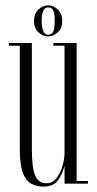

<svg xmlns="http://www.w3.org/2000/svg" viewBox="-20 -683 359 714"><path d="M141.5 11Q115 11 95.2 -0.2Q75.5 -11.5 64.5 -41.8Q53.5 -72 53.5 -129V-513H13V-523H98.5V-128.5Q98.5 -59 110.8 -30.2Q123 -1.5 153 -1.5Q176 -1.5 190.8 -21.5Q205.5 -41.5 212.8 -67.5Q220 -93.5 220 -112V-513H178.5V-523H265V-10H307V0H220V-66Q212.5 -37 195.8 -13Q179 11 141.5 11ZM159 -547.5Q139.5 -547.5 123 -563Q106.5 -578.5 106.5 -605Q106.5 -632.5 123 -647.8Q139.5 -663 159 -663Q178.5 -663 195 -647.8Q211.5 -632.5 211.5 -605Q211.5 -578.5 195 -563Q178.5 -547.5 159 -547.5ZM159 -554Q173 -554 178.2 -566.2Q183.5 -578.5 183.5 -606Q183.5 -632 178.2 -643.8Q173 -655.5 159 -655.5Q135 -655.5 135 -606Q135 -554 159 -554Z"/></svg>

Font: Imbue 100pt ExtraLight
Style: Regular
Weight: 200
Designer: Tyler Finck
Foundry: Etcetera Type Company
Version: Version 1.102; ttfautohint (v1.8.3)